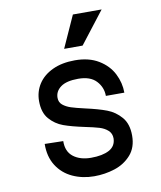

<svg xmlns="http://www.w3.org/2000/svg" viewBox="-87 -839 773 921"><g transform="rotate(-10 300.0 -379.0)"><path d="M298 -78Q354 -78 386.5 -95.5Q419 -113 420 -151Q420 -175 403.5 -190Q387 -205 362 -212.5Q337 -220 293 -229Q231 -242 192.5 -256Q154 -270 126.5 -301.5Q99 -333 99 -389Q99 -435 123 -472Q147 -509 193 -530.5Q239 -552 302 -552Q370 -552 417 -523.5Q464 -495 486.5 -450.5Q509 -406 509 -358H419Q419 -400 390 -431Q361 -462 302 -462Q245 -462 217 -441.5Q189 -421 189 -389Q189 -367 205 -354Q221 -341 244 -333.5Q267 -326 311 -316Q374 -302 413.5 -287Q453 -272 481.5 -239Q510 -206 510 -149Q510 -91 478 -55Q446 -19 398 -3.5Q350 12 298 12Q241 12 193 -10Q145 -32 117 -76Q89 -120 90 -182L180 -180Q179 -129 212 -103.5Q245 -78 298 -78ZM471 -770 351 -615H261L331 -770Z"/></g></svg>

Font: Fliege Mono Thin
Style: Regular
Weight: 100
Version: Version 0.020;Glyphs 3.3 (3306)